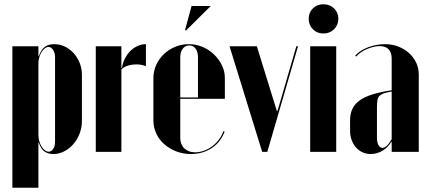

<svg xmlns="http://www.w3.org/2000/svg" viewBox="-20 -712 2008 900"><path d="M160 -479V-495H38V168H160V-13V-43H162Q172 -13 189 -1.5Q206 10 230 10Q257 10 281 -2.5Q305 -15 323.5 -36Q342 -57 353 -85.5Q364 -114 364 -145V-361Q364 -391 353.5 -417Q343 -443 325.5 -462.5Q308 -482 284.5 -493.5Q261 -505 234 -505Q208 -505 190.5 -492.5Q173 -480 162 -449H160ZM160 -80V-417Q160 -430 164 -443.5Q168 -457 175 -468Q182 -479 190.5 -485.5Q199 -492 207 -492Q220 -492 229 -478Q238 -464 238 -444V-47Q238 -27 229.5 -14Q221 -1 208 -1Q199 -1 190.5 -7.5Q182 -14 175 -25Q168 -36 164 -50.5Q160 -65 160 -80Z M549 -495V-424V-394H552Q555 -417 565.5 -437.5Q576 -458 591 -473Q606 -488 625 -496.5Q644 -505 664 -505V-402Q649 -408 633 -409.5Q617 -411 601 -409Q585 -407 571.5 -401.5Q558 -396 549 -387V0H429V-495Z M699 -345V-148Q699 -115 712.5 -86Q726 -57 750 -36Q774 -15 806 -2.5Q838 10 874 10Q930 10 972 -17.5Q1014 -45 1033 -95L1027 -97Q1020 -76 1006.5 -58Q993 -40 975 -26.5Q957 -13 936 -5.5Q915 2 895 2Q879 2 866 -3Q853 -8 844 -16.5Q835 -25 830 -37.5Q825 -50 825 -65V-443Q825 -468 836.5 -483.5Q848 -499 867 -499Q886 -499 897 -484Q908 -469 908 -443V-255H819V-249H1034V-346Q1034 -378 1020 -406.5Q1006 -435 983 -457Q960 -479 929.5 -492Q899 -505 865 -505Q831 -505 801 -492.5Q771 -480 748 -458Q725 -436 712 -407Q699 -378 699 -345ZM853 -570 968 -684H878L847 -570Z M1377 -495H1369L1289 -220L1280 -191H1278L1269 -220L1184 -495H1056L1209 0H1233Z M1434 -495V0H1556V-495ZM1427 -624Q1427 -595 1446.5 -575Q1466 -555 1496 -555Q1526 -555 1546 -575Q1566 -595 1566 -624Q1566 -653 1546 -672.5Q1526 -692 1496 -692Q1466 -692 1446.5 -672.5Q1427 -653 1427 -624Z M1621 -98Q1621 -75 1628.5 -55Q1636 -35 1649 -20.5Q1662 -6 1679.5 2Q1697 10 1718 10Q1747 10 1773 -5.5Q1799 -21 1814 -47H1816V-27V0H1943V-363Q1943 -393 1930.5 -419Q1918 -445 1896.5 -464Q1875 -483 1846.5 -494Q1818 -505 1784 -505Q1764 -505 1743 -501Q1722 -497 1703 -489.5Q1684 -482 1669 -472Q1654 -462 1645 -451L1650 -447Q1657 -456 1669.5 -465Q1682 -474 1697.5 -481Q1713 -488 1729.5 -492Q1746 -496 1760 -496Q1787 -496 1801.5 -481Q1816 -466 1816 -437V-289Q1763 -281 1726 -269.5Q1689 -258 1665.5 -241Q1642 -224 1631.5 -201Q1621 -178 1621 -148ZM1773 -19Q1761 -19 1754 -32Q1747 -45 1747 -66V-207Q1747 -228 1749 -241Q1751 -254 1758.5 -262Q1766 -270 1779.5 -274.5Q1793 -279 1816 -283V-60Q1805 -40 1794 -29.5Q1783 -19 1773 -19Z"/></svg>

Font: Moniqa Black
Style: Regular
Weight: 900
Designer: Rajesh Rajput
Foundry: Rajesh Rajput
Version: Version 1.000